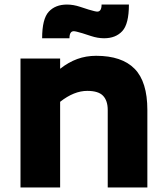

<svg xmlns="http://www.w3.org/2000/svg" viewBox="-20 -823 732 843"><path d="M70 0ZM627 -340V0H453V-340Q453 -381 432.5 -402.5Q412 -424 363 -424Q305 -424 244 -376V0H70V-566H244V-521Q281 -550 319.5 -564Q358 -578 402 -578Q515 -578 571 -521Q627 -464 627 -340ZM274 -803Q302 -803 332 -793L369 -781Q399 -772 407 -772Q426 -772 426 -803H546Q546 -718 517 -686.5Q488 -655 437 -655Q409 -655 379 -665L342 -677Q312 -686 304 -686Q285 -686 285 -655H165Q165 -740 194 -771.5Q223 -803 274 -803Z"/></svg>

Font: Biryani Heavy
Style: Regular
Weight: 900
Designer: Dan Reynolds and Mathieu Réguer
Foundry: Dan Reynolds and Mathieu Réguer
Version: Version 1.003; ttfautohint (v1.1) -l 5 -r 5 -G 72 -x 0 -D la